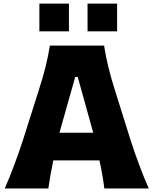

<svg xmlns="http://www.w3.org/2000/svg" viewBox="-20 -1068 875 1088"><path d="M6.8 0Q35.6 -65.4 62.3 -137.2Q88.9 -209 109.9 -273.9L198.2 -551.8Q222.7 -627.4 237.8 -688Q252.9 -748.5 262.7 -809.6H569.8Q579.6 -746.1 594.5 -686Q609.4 -626 632.8 -551.8L720.2 -273.4Q741.7 -206.1 768.1 -135.5Q794.4 -64.9 822.8 0H571.3Q566.4 -39.1 559.3 -79.6Q552.2 -120.1 543.5 -159.2H282.2Q265.1 -79.1 253.9 0ZM508.3 -315.9 420.4 -631.8H406.2L316.9 -315.9ZM476.1 -1047.7H643.6V-890.4H476.1ZM203.1 -1047.7H370.7V-890.4H203.1Z"/></svg>

Font: Pinar-DS3-FD ExtraBold
Style: Regular
Weight: 800
Designer: Amin Abedi
Version: Version 3.000